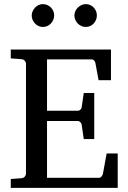

<svg xmlns="http://www.w3.org/2000/svg" viewBox="-20 -911 623 931"><path d="M32.2 0V-43L84 -46.9Q94.7 -47.9 100.3 -54.7Q106 -61.5 106 -68.8V-602.1Q106 -609.4 100.3 -616.2Q94.7 -623 84 -624L32.2 -627.9V-670.9H518.1V-522H458L442.9 -604Q441.9 -611.3 436.8 -617.2Q431.6 -623 424.8 -623H208V-374H357.9Q364.7 -374 370.4 -379.9Q376 -385.7 376 -391.1L386.2 -460H437V-236.8H386.2L376 -306.2Q376 -311.5 370.1 -317.9Q364.3 -324.2 357.9 -324.2H208V-48.8H460.9Q467.3 -48.8 472.7 -55.7Q478 -62.5 479 -67.9L497.1 -167H550.8V0ZM242.7 -836.4Q242.7 -825.2 238.3 -814.9Q233.9 -804.7 226.6 -796.9Q219.2 -789.1 209.2 -784.7Q199.2 -780.3 188 -780.3Q176.8 -780.3 167 -784.7Q157.2 -789.1 149.9 -796.9Q142.6 -804.7 138.2 -814.5Q133.8 -824.2 133.8 -835.4Q133.8 -846.2 138.2 -856.2Q142.6 -866.2 149.9 -874Q157.2 -881.8 167 -886.5Q176.8 -891.1 188 -891.1Q199.2 -891.1 209.2 -886.7Q219.2 -882.3 226.6 -875Q233.9 -867.7 238.3 -857.7Q242.7 -847.7 242.7 -836.4ZM449.7 -836.4Q449.7 -825.2 445.6 -814.9Q441.4 -804.7 434.1 -796.9Q426.8 -789.1 417 -784.7Q407.2 -780.3 396 -780.3Q384.8 -780.3 374.8 -784.7Q364.7 -789.1 357.2 -796.9Q349.6 -804.7 345.2 -814.9Q340.8 -825.2 340.8 -836.4Q340.8 -846.7 345.2 -856.7Q349.6 -866.7 357.4 -874.3Q365.2 -881.8 375 -886.5Q384.8 -891.1 396 -891.1Q407.2 -891.1 417 -886.7Q426.8 -882.3 434.1 -874.8Q441.4 -867.2 445.6 -857.2Q449.7 -847.2 449.7 -836.4Z"/></svg>

Font: BabelStone Ogham Pictish
Style: Bold
Weight: 700
Designer: Andrew West
Foundry: BabelStone
Version: Version 1.02 March 14, 2022